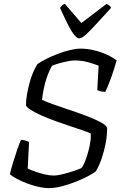

<svg xmlns="http://www.w3.org/2000/svg" viewBox="-20 -971 633 991"><path d="M230 0Q208 0 179 -6.5Q150 -13 121 -24Q92 -35 68 -47.5Q44 -60 31 -72Q38 -101 48.5 -135.5Q59 -170 69.5 -200.5Q80 -231 88 -249Q100 -249 111.5 -245.5Q123 -242 130 -238L123 -101Q140 -93 164 -84.5Q188 -76 212.5 -70.5Q237 -65 257 -65Q276 -65 304 -72Q332 -79 359.5 -88Q387 -97 401 -104Q412 -119 421 -143Q430 -167 437 -194Q444 -221 447 -244.5Q450 -268 448 -282Q437 -288 409 -297.5Q381 -307 344.5 -319Q308 -331 269.5 -345Q231 -359 197.5 -373.5Q164 -388 141.5 -402Q119 -416 114 -427Q114 -452 119 -481.5Q124 -511 132 -541.5Q140 -572 151 -597.5Q162 -623 173 -640Q191 -653 219 -667Q247 -681 278.5 -693Q310 -705 341 -712.5Q372 -720 396 -720Q430 -720 465.5 -711.5Q501 -703 531.5 -689Q562 -675 582 -659Q576 -639 569 -616Q562 -593 554 -571Q546 -549 538 -529.5Q530 -510 524 -497Q509 -497 498.5 -500Q488 -503 482 -506L489 -632Q461 -643 430.5 -651Q400 -659 363 -659Q352 -659 331 -655Q310 -651 288 -645Q266 -639 248 -631Q236 -610 225 -580.5Q214 -551 207 -518.5Q200 -486 197 -456Q214 -447 252 -433.5Q290 -420 336.5 -404.5Q383 -389 426.5 -372.5Q470 -356 500 -340Q530 -324 533 -309Q533 -271 525.5 -232Q518 -193 505.5 -155.5Q493 -118 475 -87Q460 -75 433 -61Q406 -47 371 -33Q336 -19 299.5 -9.5Q263 0 230 0ZM389 -773Q378 -773 363.5 -790.5Q349 -808 331 -843.5Q313 -879 290 -930Q295 -937 300 -942.5Q305 -948 315 -951L400 -852L530 -951Q539 -947 545.5 -941.5Q552 -936 553 -930Q507 -880 475 -845Q443 -810 422.5 -791.5Q402 -773 389 -773Z"/></svg>

Font: Texturina 12pt ExtraLight
Style: Italic
Weight: 250
Italic angle: -11°
Designer: Guillermo Torres Carreño
Foundry: Omnibus-Type
Version: Version 1.002